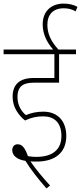

<svg xmlns="http://www.w3.org/2000/svg" viewBox="-20 -897 450 1066"><path d="M220 -251C279 -251 321 -218 321 -142C321 -64 269 -26 182 -26C168 -26 151 -27 135 -30C119 -77 102 -96 78 -96C59 -96 48 -82 48 -63C48 -34 74 -11 121 -4C152 46 193 98 238 149L258 133C217 89 177 40 149 -1H150C164 0 175 0 184 0C280 0 348 -45 348 -142C348 -223 302 -277 221 -277C182 -277 153 -270 124 -258C101 -276 77 -311 77 -357C77 -423 114 -438 170 -438H308V-596H402V-622H304C262 -669 243 -710 243 -760C243 -815 274 -851 334 -851C358 -851 379 -846 400 -834L410 -859C388 -871 363 -877 333 -877C266 -877 217 -836 217 -762C217 -708 240 -662 275 -622H0V-596H282V-464H167C90 -464 50 -429 50 -360C50 -301 84 -256 119 -228C154 -245 186 -251 220 -251Z"/></svg>

Font: Noto Sans Devanagari Condensed Thin
Style: Regular
Weight: 100
Width: 3
Designer: Jelle Bosma - Monotype Design Team
Foundry: Monotype Imaging Inc.
Version: Version 2.004